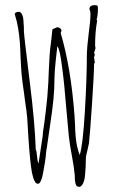

<svg xmlns="http://www.w3.org/2000/svg" viewBox="-20 -694 450 747"><path d="M274 21Q271 9 271 -2V-11Q267 -51 260 -86Q251 -135 248 -162Q245 -189 239 -260Q230 -372 222 -430Q213 -504 203 -514L197 -460Q192 -412 192 -392Q192 -350 188 -308Q184 -266 174 -201L162 -118Q161 -116 160.5 -110.5Q160 -105 159 -97Q157 -69 148 -23Q145 -3 139 9Q135 21 127 21Q113 21 104 -24Q97 -64 91 -151Q88 -206 86 -233Q84 -260 78 -297L74 -328Q66 -382 64 -405Q62 -428 60 -472Q59 -505 57 -531.5Q55 -558 50 -587Q46 -612 37 -640Q41 -648 53 -648Q65 -648 70 -625Q71 -621 73 -585V-572Q74 -551 96 -374Q116 -214 119 -113Q123 -104 124 -86Q126 -66 129 -59H130L146 -164Q146 -178 152 -212Q159 -265 164 -316Q169 -377 170 -422Q173 -494 177 -518L180 -543Q184 -581 184 -580L202 -588Q209 -588 214 -584Q219 -580 219 -574Q219 -571 216 -566Q256 -431 270 -243L272 -206Q273 -161 279 -129Q285 -103 290 -91Q302 -125 310 -257Q318 -389 318 -486Q318 -504 325 -563Q332 -612 332 -641Q332 -650 328 -658Q328 -674 348 -674Q356 -674 358.5 -672Q361 -670 361 -662Q361 -634 356 -619L358 -613Q350 -570 350 -519Q350 -510 352 -508L346 -488L349 -481Q346 -475 346 -469L349 -450L346 -446Q346 -411 338 -290Q330 -169 326 -136L320 -109Q314 -88 314 -76Q314 -44 311 -15Q310 5 303 20Q296 33 288 33Q277 33 274 21ZM291 -86 290 -87V-86Z"/></svg>

Font: Amatic SC
Style: Regular
Weight: 400
Designer: Multiple Designers
Foundry: Vernon Adams
Version: Version 2.505